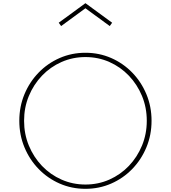

<svg xmlns="http://www.w3.org/2000/svg" viewBox="-20 -1172 1075 1208"><path d="M517.5 16Q604 16 679.5 -17Q755 -50 812 -108.8Q869 -167.5 901.2 -245.2Q933.5 -323 933.5 -412Q933.5 -501.5 901.2 -579Q869 -656.5 812 -715.2Q755 -774 679.5 -807Q604 -840 517.5 -840Q431 -840 355.5 -807Q280 -774 223 -715.2Q166 -656.5 133.8 -579Q101.5 -501.5 101.5 -412Q101.5 -323 133.8 -245.2Q166 -167.5 223 -108.8Q280 -50 355.5 -17Q431 16 517.5 16ZM517.5 -11Q437.5 -11 367.2 -42Q297 -73 244.2 -128.2Q191.5 -183.5 161.5 -256.2Q131.5 -329 131.5 -412Q131.5 -495.5 161.5 -568Q191.5 -640.5 244.2 -695.8Q297 -751 367.2 -782Q437.5 -813 517.5 -813Q598 -813 668 -782Q738 -751 790.8 -695.8Q843.5 -640.5 873.5 -568Q903.5 -495.5 903.5 -412Q903.5 -329 873.5 -256.2Q843.5 -183.5 790.8 -128.2Q738 -73 668 -42Q598 -11 517.5 -11ZM364.5 -1008 517.5 -1120 670.5 -1008 685.5 -1029 517.5 -1152 349.5 -1029Z"/></svg>

Font: Spartan Thin
Style: Regular
Weight: 100
Designer: Matt Bailey, Mirko Velimirovic
Foundry: Matt Bailey
Version: Version 1.003; ttfautohint (v1.8.3)